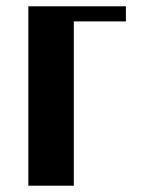

<svg xmlns="http://www.w3.org/2000/svg" viewBox="-20 -590 450 610"><path d="M70 0V-570H380V-522H214.5V0Z"/></svg>

Font: Facade Sud
Style: Regular
Weight: 100
Designer: Éléonore Fines
Foundry: Velvetyne Type Foundry
Version: Version 1.001;Glyphs 3.2 (3202)